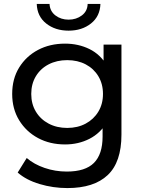

<svg xmlns="http://www.w3.org/2000/svg" viewBox="-20 -757 730 977"><path d="M323 200Q250 200 181.5 179.5Q113 159 70 121L116 47Q153 79 207 97.5Q261 116 320 116Q414 116 458 72Q502 28 502 -62V-174L512 -279L507 -385V-530H598V-72Q598 68 528 134Q458 200 323 200ZM311 -22Q234 -22 173.5 -54.5Q113 -87 77.5 -145Q42 -203 42 -279Q42 -356 77.5 -413.5Q113 -471 173.5 -503Q234 -535 311 -535Q379 -535 435 -507.5Q491 -480 524.5 -423Q558 -366 558 -279Q558 -193 524.5 -136Q491 -79 435 -50.5Q379 -22 311 -22ZM322 -106Q375 -106 416 -128Q457 -150 480.5 -189Q504 -228 504 -279Q504 -330 480.5 -369Q457 -408 416 -429.5Q375 -451 322 -451Q269 -451 227.5 -429.5Q186 -408 162.5 -369Q139 -330 139 -279Q139 -228 162.5 -189Q186 -150 227.5 -128Q269 -106 322 -106ZM329 -601Q261 -601 215 -637.5Q169 -674 167 -737H232Q234 -700 262 -678.5Q290 -657 329 -657Q368 -657 396.5 -678.5Q425 -700 426 -737H491Q489 -674 443 -637.5Q397 -601 329 -601Z"/></svg>

Font: Montserrat Thin Medium
Style: Regular
Weight: 500
Version: Version 9.000